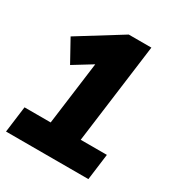

<svg xmlns="http://www.w3.org/2000/svg" viewBox="-182 -905 964 1030"><g transform="rotate(30 300.0 -390.0)"><path d="M516.1 0H5.9L26.9 -162.1H189L240.2 -551.8L125 -481L50.8 -615.2L315.9 -779.8H456.1L375 -162.1H537.1Z"/></g></svg>

Font: Cooper Hewitt
Style: Heavy Italic
Weight: 714
Designer: Village Type and Design LLC
Foundry: Cooper Hewitt Smithsonian Design Museum
Version: 1.000